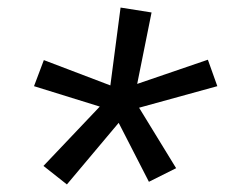

<svg xmlns="http://www.w3.org/2000/svg" viewBox="-20 -608 640 508"><path d="M157 -120 95 -169 244 -326 70 -380 96 -449 272 -382 299 -588 381 -575 343 -386 530 -450 555 -380 348 -323 446 -163 374 -127 294 -283Z"/></svg>

Font: Iosevka Plex Etoile
Style: Italic
Weight: 400
Italic angle: -9°
Designer: Belleve Invis
Foundry: Belleve Invis
Version: Version 25.1.1; ttfautohint (v1.8.4)